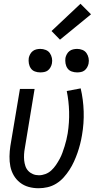

<svg xmlns="http://www.w3.org/2000/svg" viewBox="-20 -993 515 1021"><path d="M185 8Q158 8 132.5 1Q107 -6 86.5 -22Q66 -38 53 -60.5Q40 -83 35 -108.5Q30 -134 30.5 -161.5Q31 -189 35 -216L86 -520H164L112 -205Q109 -189 108 -172.5Q107 -156 108.5 -140.5Q110 -125 115 -110Q120 -95 130.5 -84Q141 -73 155.5 -67Q170 -61 187 -61Q204 -61 221.5 -67.5Q239 -74 253 -87Q267 -100 277.5 -115.5Q288 -131 297 -147.5Q306 -164 312 -181Q318 -198 323.5 -215Q329 -232 333 -249.5Q337 -267 340 -284Q349 -342 347.5 -398.5Q346 -455 335 -509L409 -523Q423 -464 425 -400.5Q427 -337 416 -274Q412 -250 406 -226.5Q400 -203 392 -180Q384 -157 373.5 -134Q363 -111 349.5 -90Q336 -69 318.5 -49.5Q301 -30 279 -16.5Q257 -3 233 2.5Q209 8 185 8ZM390 -608Q375 -608 361 -613Q347 -618 339 -629.5Q331 -641 328.5 -655.5Q326 -670 328 -685Q330 -695 335.5 -705Q341 -715 349.5 -721.5Q358 -728 369 -730.5Q380 -733 390 -733Q405 -733 418.5 -727.5Q432 -722 440 -710.5Q448 -699 451 -684.5Q454 -670 451 -655Q449 -645 443.5 -635Q438 -625 429.5 -618.5Q421 -612 410.5 -610Q400 -608 390 -608ZM194 -608Q179 -608 165.5 -613Q152 -618 144 -629.5Q136 -641 133.5 -655.5Q131 -670 133 -685Q135 -695 140.5 -705Q146 -715 154.5 -721.5Q163 -728 173.5 -730.5Q184 -733 194 -733Q209 -733 223 -727.5Q237 -722 245 -710.5Q253 -699 256 -684.5Q259 -670 256 -655Q254 -645 248.5 -635Q243 -625 234.5 -618.5Q226 -612 215 -610Q204 -608 194 -608ZM299 -782 254 -828 408 -973 464 -917Z"/></svg>

Font: Iosevka QP
Style: Italic
Weight: 400
Italic angle: -9°
Designer: Belleve Invis
Foundry: Belleve Invis
Version: Version 20.0.0; ttfautohint (v1.8.4)